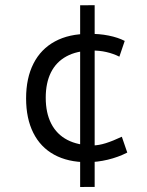

<svg xmlns="http://www.w3.org/2000/svg" viewBox="-20 -619 570 746"><path d="M291.4 -598.5 347.8 -598.8V107.3L291.4 107.5ZM318.6 11.2Q243.7 11.2 190.4 -18Q137.1 -47.2 109.3 -103Q81.4 -158.7 81.4 -236.8Q81.4 -315.6 110.1 -372Q138.8 -428.5 193.6 -458.1Q248.4 -487.8 325.4 -487.3Q365.4 -488.2 402.1 -480.8Q438.8 -473.4 464.6 -460L443.8 -398.8Q420.8 -410.5 392.9 -416.9Q365 -423.2 335.9 -422.5Q278.4 -421.8 238.4 -400.1Q198.4 -378.4 178 -337.7Q157.7 -297 157.7 -239.3Q157.7 -180.2 179.1 -138.5Q200.6 -96.8 241.8 -75.4Q283 -54 341.1 -54Q363.3 -54 391.1 -62.7Q418.9 -71.5 453 -87.6H453.4L474.5 -26.2Q439.5 -8.3 398.7 1.5Q358 11.2 318.6 11.2Z"/></svg>

Font: DavidDev Light
Style: Regular
Weight: 300
Designer: David.dev
Foundry: David.dev
Version: Version 1.001;FEAKit 1.0